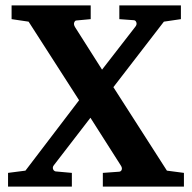

<svg xmlns="http://www.w3.org/2000/svg" viewBox="-20 -691 711 711"><path d="M360.8 0V-50.8L421.9 -55.2Q428.7 -56.2 430.9 -63Q433.1 -69.8 426.8 -79.1L314.9 -254.9L180.2 -80.1Q176.3 -75.7 175.8 -71.5Q175.3 -67.4 176.8 -64Q178.2 -60.5 180.9 -58.6Q183.6 -56.6 186 -56.2L246.1 -50.8V0H9.8V-50.8L74.2 -59.1L272.9 -319.8L85.9 -610.8L22.9 -620.1V-670.9H315.9V-620.1L263.2 -615.2Q257.8 -615.2 254.9 -607.9Q252 -600.6 257.8 -590.8L357.9 -433.1L481 -591.8Q487.8 -600.1 484.9 -608.2Q481.9 -616.2 475.1 -616.2L421.9 -620.1V-670.9H649.9V-620.1L586.9 -610.8L399.9 -368.2L598.1 -59.1L661.1 -50.8V0Z"/></svg>

Font: Charis SIL
Style: Bold
Weight: 700
Foundry: SIL International
Version: Version 4.112